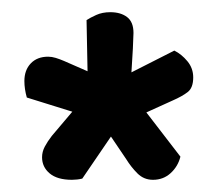

<svg xmlns="http://www.w3.org/2000/svg" viewBox="-20 -718 359 315"><path d="M149 -590 175 -511 24 -558Q20 -572 20 -585Q20 -603 30.5 -614Q41 -625 59 -625Q65 -625 71.5 -623Q78 -621 85 -618ZM203 -554 115 -425Q111 -424 106.5 -423.5Q102 -423 98 -423Q74 -423 61.5 -433.5Q49 -444 49 -460Q49 -469 53.5 -477.5Q58 -486 65 -495L109 -547ZM139 -528 179 -587 276 -461Q272 -445 260 -434Q248 -423 231 -423Q216 -423 205.5 -433.5Q195 -444 187 -457ZM130 -566 266 -635Q278 -629 287.5 -617.5Q297 -606 297 -591Q297 -574 288 -567Q279 -560 263 -553L188 -519ZM194 -567 125 -531 122 -685Q128 -689 138 -693.5Q148 -698 161 -698Q178 -698 188.5 -690Q199 -682 199 -664Q199 -659 198 -638.5Q197 -618 195.5 -597Q194 -576 194 -567Z"/></svg>

Font: BalooTamma2SemiBold
Style: Regular
Weight: 600
Designer: Divya Kowshik, Shuchita Grover and Ek Type
Foundry: Ek Type
Version: Version 1.700